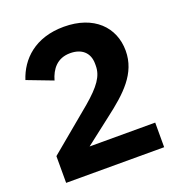

<svg xmlns="http://www.w3.org/2000/svg" viewBox="-129 -817 858 924"><g transform="rotate(-20 300.0 -355.0)"><path d="M555 -126H219L352 -229C457 -309 540 -384 540 -500C540 -621 452 -710 299 -710C151 -710 69 -628 38 -532L169 -482C184 -535 217 -580 284 -580C342 -580 380 -549 380 -491V-481C380 -428 349 -385 273 -320L53 -137V0H555Z"/></g></svg>

Font: IBM Plex Mono
Style: Bold
Weight: 700
Monospace: yes
Designer: Mike Abbink, Paul van der Laan, Pieter van Rosmalen
Foundry: Bold Monday
Version: Version 2.004